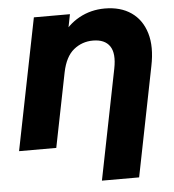

<svg xmlns="http://www.w3.org/2000/svg" viewBox="-60 -769 921 1018"><g transform="rotate(-5 401.0 -260.0)"><path d="M535 -714Q619 -714 675.5 -675Q732 -636 754 -563Q776 -490 755 -388L639 194H441L558 -392Q574 -472 547.5 -511Q521 -550 458 -550Q400 -550 355.5 -514Q311 -478 294 -395L215 0H17L157 -700H349L316 -534L295 -581Q337 -646 399 -680Q461 -714 535 -714Z"/></g></svg>

Font: Montserrat Thin ExtraBold
Style: Italic
Weight: 800
Italic angle: -11.3°
Version: Version 9.000